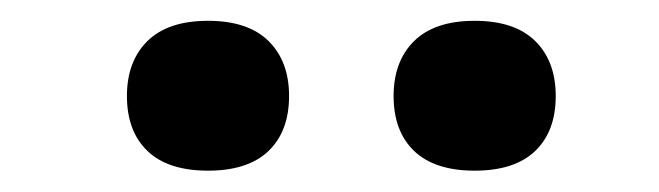

<svg xmlns="http://www.w3.org/2000/svg" viewBox="-20 -800 618 180"><path d="M425 -640Q387.5 -640 368.2 -658.5Q349 -677 349 -710Q349 -742.5 368.2 -761.5Q387.5 -780.5 425 -780.5Q462.5 -780.5 481.8 -761.5Q501 -742.5 501 -710Q501 -677 481.8 -658.5Q462.5 -640 425 -640ZM175 -640Q137.5 -640 118.2 -658.5Q99 -677 99 -710Q99 -742.5 118.2 -761.5Q137.5 -780.5 175 -780.5Q212.5 -780.5 231.8 -761.5Q251 -742.5 251 -710Q251 -677 231.8 -658.5Q212.5 -640 175 -640Z"/></svg>

Font: Encode Sans SmExp SmBold
Style: Regular
Weight: 600
Width: 6
Designer: Multiple Designers
Foundry: Impallari Type
Version: Version 3.002; ttfautohint (v1.8.3) -l 8 -r 50 -G 200 -x 14 